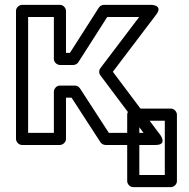

<svg xmlns="http://www.w3.org/2000/svg" viewBox="-20 -573 781 792"><path d="M288.8 -220H227.2C212.1 -220 202.2 -205.7 202.2 -195V-25H96V-503H202.2V-330C202.2 -314.9 216.5 -305 227.2 -305H282.2C290.8 -305 298.9 -309.7 303.3 -316.5L422.4 -503H554.2L394.3 -292.1C387.6 -283.2 387.7 -270.6 394.2 -262L572.1 -25H428.9L309.8 -208.6C305.1 -215.7 296.8 -220 288.8 -220ZM275.2 -170 394.3 13.6C398.7 20.3 406.8 25 415.3 25H622.1C671.4 25 642.1 -15 642.1 -15L445.5 -276.9L624.4 -512.9C654.2 -552.2 604.5 -553 604.5 -553H408.7C400.6 -553 392.2 -548.7 387.6 -541.5L268.5 -355H252.2V-528C252.2 -538.7 242.3 -553 227.2 -553H71C60.3 -553 46 -543.1 46 -528V0C46 10.7 55.9 25 71 25H227.2C237.9 25 252.2 15.1 252.2 0V-170ZM659.8 149H554.7V-75H659.8ZM684.8 199C695.5 199 709.8 189.1 709.8 174V-100C709.8 -110.7 699.9 -125 684.8 -125H529.7C519 -125 504.7 -115.1 504.7 -100V174C504.7 184.7 514.6 199 529.7 199Z"/></svg>

Font: Asimov
Style: WidOu
Weight: 500
Designer: Google
Version: Version 2.000980; 2014